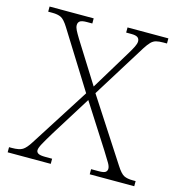

<svg xmlns="http://www.w3.org/2000/svg" viewBox="-106 -809 852 904"><g transform="rotate(15 320.0 -357.0)"><path d="M12 0V-25H26Q61 -25 77.5 -35Q94 -45 114 -77L297 -364L124 -641Q104 -673 88 -681Q72 -689 45 -689H25V-714H240V-689H214Q188 -689 179.5 -682Q171 -675 171 -663Q171 -652 177.5 -639Q184 -626 198 -603L323 -404L443 -602Q454 -620 462 -636Q470 -652 470 -663Q470 -676 461 -682.5Q452 -689 430 -689H405V-714H604V-689H586Q565 -689 551.5 -685.5Q538 -682 527 -671Q516 -660 502 -638L339 -376L535 -74Q556 -41 572 -33Q588 -25 615 -25H629V0H412V-25H449Q475 -25 482.5 -31.5Q490 -38 490 -48Q490 -59 481 -74.5Q472 -90 450 -125L315 -336L194 -142Q169 -101 157 -79Q145 -57 145 -46Q145 -36 154.5 -30.5Q164 -25 189 -25H222V0Z"/></g></svg>

Font: Noto Serif ExtraLight
Style: Regular
Weight: 200
Designer: Monotype Design Team
Foundry: Monotype Imaging Inc.
Version: Version 2.015; ttfautohint (v1.8.4.7-5d5b)